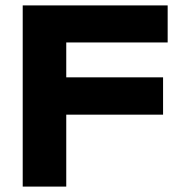

<svg xmlns="http://www.w3.org/2000/svg" viewBox="-20 -690 689 710"><path d="M64 0H225V-266H583V-404H225V-533H600V-670H64Z"/></svg>

Font: LT Wave Alt Black
Style: Regular
Weight: 900
Designer: Daniel Lyons
Version: Version 2.5 (Glyphs App)